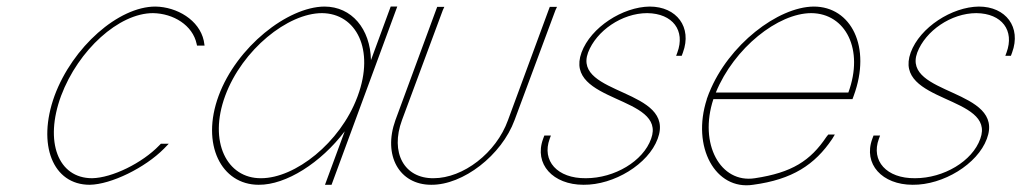

<svg xmlns="http://www.w3.org/2000/svg" viewBox="-20 -573 3112 585"><path d="M600.9 -449 603.3 -434H580.3L579.2 -439C567.2 -496 508.6 -532 446.1 -533C342.4 -533 218.6 -421 166.1 -281C114.5 -141 156.9 -30 260.6 -30C321.3 -31 413.3 -76 465.2 -130L470.1 -135H494.1L479.6 -120C422.2 -62 319 -11 253.2 -10C141 -10 92.2 -132 146.1 -281C201.1 -430 341.2 -553 453.4 -553C519.4 -552 587.1 -512 600.9 -449Z M646.1 -281C701.1 -430 856.1 -552 968.4 -553C1051.5 -553 1108.2 -485.1 1110.3 -389.8L1166.7 -543L1170.4 -553H1190.4L1186.7 -543L1091.6 -285C1091.1 -283.7 1090.6 -282.3 1090.1 -281L993.9 -20L990.2 -10H970.2L973.9 -20L1030.3 -172.9C958 -77.3 851.8 -9.3 768.2 -10C654.2 -10 591.5 -133 646.1 -281ZM666.1 -281C614.5 -141 671.2 -29 775.6 -30C879.3 -30 1016.3 -137.8 1068.5 -276.7L1070.1 -281C1122.1 -422 1065.7 -532 961.1 -533C857.1 -533 718.1 -422 666.1 -281Z M1308.7 -543 1312.1 -552H1333.8L1329.2 -542L1204.8 -207C1168.3 -108 1211.4 -29 1301.1 -30C1391.2 -30 1492 -107 1527.8 -207L1651.7 -543L1655.1 -552H1677.1L1672.4 -542L1547.8 -207C1508.4 -100 1391.1 -9 1293.7 -10C1196.8 -10 1146 -99 1184.8 -207Z M2060.8 -413 2057.1 -403H2040.1L2043.8 -413C2068.5 -480 2029.9 -532 1952.1 -533C1874.7 -533 1797 -479 1771.8 -413C1723.5 -282 2041.2 -303 1983.8 -150C1955.4 -73 1850.9 -9 1757.7 -10C1665 -10 1606.4 -73 1634.8 -150L1638.5 -160H1658.5L1654.8 -150C1630.1 -83 1678 -29 1765.1 -30C1852.6 -30 1939.7 -82 1963.8 -150C2012.5 -282 1696 -259 1751.8 -413C1780.2 -490 1877.5 -552 1959.4 -553C2041.9 -553 2089.2 -490 2060.8 -413Z M2161 -291H2564.8C2613.1 -422 2556.7 -532 2452.1 -533C2350.8 -533 2216.7 -427.2 2161 -291ZM2133.7 -271H2133.4L2137.1 -281L2140.8 -291H2141C2199.3 -436.3 2350 -552 2459.4 -553C2573.4 -553 2636.1 -430 2581.1 -281L2577.4 -271H2567.4H2153.6C2108.5 -134.1 2175.3 -13.4 2280.2 -30C2392.8 -47 2449.1 -83 2498 -156L2503.6 -163H2523.6L2515.8 -150C2462.7 -71 2394.1 -26 2274.5 -10C2160 7.6 2086.2 -124.9 2133.7 -271Z M3063.8 -413 3060.1 -403H3043.1L3046.8 -413C3071.5 -480 3032.9 -532 2955.1 -533C2877.7 -533 2800 -479 2774.8 -413C2726.5 -282 3044.2 -303 2986.8 -150C2958.4 -73 2853.9 -9 2760.7 -10C2668 -10 2609.4 -73 2637.8 -150L2641.5 -160H2661.5L2657.8 -150C2633.1 -83 2681 -29 2768.1 -30C2855.6 -30 2942.7 -82 2966.8 -150C3015.5 -282 2699 -259 2754.8 -413C2783.2 -490 2880.5 -552 2962.4 -553C3044.9 -553 3092.2 -490 3063.8 -413Z"/></svg>

Font: Nordica Plus
Style: NordicaClassicUltLtCondObl
Weight: 300
Version: Version 1.01